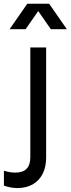

<svg xmlns="http://www.w3.org/2000/svg" viewBox="-76 -750 366 995"><path d="M-55.7 211.9V134.8Q-24.4 144.5 2.9 144.5Q43 144.5 62 124.5Q81.1 104.5 81.1 64.5V-503.9H163.1V67.4Q163.1 115.2 145 150.9Q127 186.5 93.3 205.6Q59.6 224.6 14.6 224.6Q-20.5 224.6 -55.7 211.9ZM65.4 -730.5H148.4L56.6 -598.6H-26.4ZM95.7 -730.5H178.7L270.5 -598.6H187.5Z"/></svg>

Font: Wanted Sans Variable
Style: Regular
Weight: 400
Designer: Original Design by Kil Hyung-jin and Kang Hanbin, Wanted Lab, Inc; Hangeul from Source Han Sans by Jang Soo-young and Ka
Foundry: Wanted Lab, Inc.
Version: Version 1.003;Glyphs 3.2 (3227)